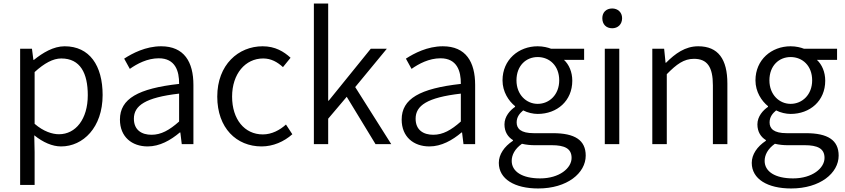

<svg xmlns="http://www.w3.org/2000/svg" viewBox="-20 -816 4782 1087"><path d="M94 231H176V45L174 -50C224 -10 276 13 326 13C450 13 561 -94 561 -278C561 -445 487 -554 346 -554C282 -554 222 -517 172 -477H169L161 -540H94ZM314 -56C277 -56 227 -71 176 -115V-408C231 -458 280 -485 327 -485C435 -485 477 -401 477 -277C477 -141 408 -56 314 -56Z M816 13C884 13 946 -22 998 -66H1001L1009 0H1075V-335C1075 -465 1023 -554 892 -554C805 -554 729 -514 683 -484L715 -426C756 -455 814 -486 879 -486C972 -486 995 -414 994 -341C762 -315 659 -257 659 -139C659 -41 727 13 816 13ZM838 -53C783 -53 738 -79 738 -144C738 -218 803 -264 994 -286V-128C939 -79 892 -53 838 -53Z M1461 13C1526 13 1588 -14 1635 -56L1599 -111C1565 -80 1519 -55 1468 -55C1364 -55 1294 -141 1294 -269C1294 -398 1369 -485 1470 -485C1515 -485 1550 -465 1582 -436L1625 -489C1587 -524 1538 -554 1467 -554C1330 -554 1210 -450 1210 -269C1210 -91 1319 13 1461 13Z M1757 0H1838V-144L1943 -268L2106 0H2195L1991 -323L2170 -540H2079L1841 -246H1838V-796H1757Z M2411 13C2479 13 2541 -22 2593 -66H2596L2604 0H2670V-335C2670 -465 2618 -554 2487 -554C2400 -554 2324 -514 2278 -484L2310 -426C2351 -455 2409 -486 2474 -486C2567 -486 2590 -414 2589 -341C2357 -315 2254 -257 2254 -139C2254 -41 2322 13 2411 13ZM2433 -53C2378 -53 2333 -79 2333 -144C2333 -218 2398 -264 2589 -286V-128C2534 -79 2487 -53 2433 -53Z M3027 251C3191 251 3296 164 3296 65C3296 -23 3234 -62 3111 -62H3002C2928 -62 2905 -88 2905 -123C2905 -154 2922 -174 2942 -191C2967 -178 2998 -171 3024 -171C3134 -171 3220 -245 3220 -359C3220 -409 3201 -451 3173 -477H3287V-540H3100C3082 -547 3055 -554 3024 -554C2916 -554 2825 -478 2825 -361C2825 -296 2860 -244 2896 -215V-211C2868 -192 2836 -157 2836 -112C2836 -69 2856 -40 2884 -23V-19C2834 14 2804 59 2804 106C2804 198 2894 251 3027 251ZM3024 -228C2960 -228 2904 -280 2904 -361C2904 -444 2958 -493 3024 -493C3091 -493 3146 -444 3146 -361C3146 -280 3090 -228 3024 -228ZM3038 194C2936 194 2877 155 2877 95C2877 62 2894 27 2935 -2C2960 4 2986 6 3004 6H3103C3177 6 3216 25 3216 78C3216 136 3147 194 3038 194Z M3404 0H3486V-540H3404ZM3446 -656C3478 -656 3502 -678 3502 -713C3502 -746 3478 -768 3446 -768C3412 -768 3390 -746 3390 -713C3390 -678 3412 -656 3446 -656Z M3673 0H3755V-396C3811 -453 3852 -483 3909 -483C3984 -483 4016 -437 4016 -333V0H4098V-343C4098 -481 4046 -554 3933 -554C3859 -554 3803 -513 3751 -461H3748L3740 -540H3673Z M4459 251C4623 251 4728 164 4728 65C4728 -23 4666 -62 4543 -62H4434C4360 -62 4337 -88 4337 -123C4337 -154 4354 -174 4374 -191C4399 -178 4430 -171 4456 -171C4566 -171 4652 -245 4652 -359C4652 -409 4633 -451 4605 -477H4719V-540H4532C4514 -547 4487 -554 4456 -554C4348 -554 4257 -478 4257 -361C4257 -296 4292 -244 4328 -215V-211C4300 -192 4268 -157 4268 -112C4268 -69 4288 -40 4316 -23V-19C4266 14 4236 59 4236 106C4236 198 4326 251 4459 251ZM4456 -228C4392 -228 4336 -280 4336 -361C4336 -444 4390 -493 4456 -493C4523 -493 4578 -444 4578 -361C4578 -280 4522 -228 4456 -228ZM4470 194C4368 194 4309 155 4309 95C4309 62 4326 27 4367 -2C4392 4 4418 6 4436 6H4535C4609 6 4648 25 4648 78C4648 136 4579 194 4470 194Z"/></svg>

Font: Noto Sans KR DemiLight
Style: Regular
Weight: 350
Designer: Ryoko NISHIZUKA 西塚涼子 (kana, bopomofo & ideographs); Paul D. Hunt (Latin, Greek & Cyrillic); Sandoll Communications 산돌커뮤니
Foundry: Adobe
Version: Version 2.004;hotconv 1.0.118;makeotfexe 2.5.65603